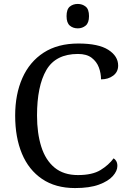

<svg xmlns="http://www.w3.org/2000/svg" viewBox="-20 -945 654 975"><path d="M361 10Q262 10 194 -36Q126 -82 91.5 -164.5Q57 -247 57 -358Q57 -466 93.5 -548.5Q130 -631 201.5 -677.5Q273 -724 378 -724Q480 -724 530 -692Q580 -660 580 -612Q580 -580 555 -561Q530 -542 493 -542Q493 -573 482 -602.5Q471 -632 445.5 -651.5Q420 -671 376 -671Q263 -671 215.5 -589.5Q168 -508 168 -358Q168 -269 189.5 -200.5Q211 -132 257 -94Q303 -56 376 -56Q449 -56 490.5 -81.5Q532 -107 557 -141Q565 -136 570.5 -126.5Q576 -117 576 -102Q576 -77 553 -51Q530 -25 482.5 -7.5Q435 10 361 10ZM375 -801Q351 -801 334.5 -815Q318 -829 318 -863Q318 -898 334.5 -911.5Q351 -925 375 -925Q398 -925 415 -911.5Q432 -898 432 -863Q432 -829 415 -815Q398 -801 375 -801Z"/></svg>

Font: Noto Serif Old Uyghur
Style: Regular
Weight: 400
Designer: Lewis McGuffie
Foundry: Google LLC
Version: Version 1.003; ttfautohint (v1.8.4.7-5d5b)